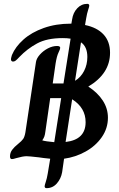

<svg xmlns="http://www.w3.org/2000/svg" viewBox="-20 -827 617 998"><path d="M541 -215Q541 -160 509 -114Q477 -68 424.5 -39Q372 -10 313 -2L303 68Q297 102 275.5 126.5Q254 151 222 151Q212 151 212 141Q212 136 218 118Q224 100 228 76L241 -2Q200 -6 183 -9Q131 -15 118 -15Q99 -15 64 -5Q49 0 42 0Q32 0 32 -14Q32 -33 43 -48Q54 -63 73 -78Q93 -94 100.5 -105Q108 -116 112 -139L167 -505Q170 -524 187.5 -543.5Q205 -563 229 -575.5Q253 -588 277 -588Q293 -588 293 -578Q293 -572 284 -553.5Q275 -535 269 -497L254 -393H310L347 -626Q329 -629 306 -629Q224 -629 172.5 -601Q121 -573 81 -531Q68 -517 61.5 -512Q55 -507 48 -507Q37 -507 37 -520Q37 -524 42 -541Q60 -584 102 -621.5Q144 -659 207.5 -681.5Q271 -704 347 -704H351L355 -727Q360 -761 381.5 -784Q403 -807 434 -807Q444 -807 444 -797Q444 -793 438 -775Q432 -757 428 -732L422 -697Q485 -684 518.5 -647.5Q552 -611 552 -553Q552 -444 439 -377Q488 -345 514.5 -304Q541 -263 541 -215ZM434 -531Q434 -584 401 -607L370 -407Q400 -425 417 -458Q434 -491 434 -531ZM201 -97Q218 -92 262 -88L298 -317H241L216 -144Q214 -127 210.5 -117.5Q207 -108 200 -98ZM425 -192Q425 -267 355 -311L321 -89Q425 -101 425 -192Z"/></svg>

Font: Charm
Style: Bold
Weight: 700
Designer: Katatrad Aksorn Co.,Ltd.
Foundry: Cadson Demak Co.,Ltd.
Version: Version 1.001